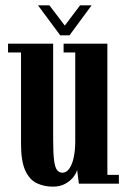

<svg xmlns="http://www.w3.org/2000/svg" viewBox="-20 -686 474 717"><path d="M177.5 11Q144.5 11 117.5 -1.8Q90.5 -14.5 74.5 -49Q58.5 -83.5 58.5 -149.5V-490H10V-523H178.5V-163Q178.5 -113.5 182 -87Q185.5 -60.5 193.2 -50.8Q201 -41 213.5 -41Q227.5 -41 238.2 -55.5Q249 -70 255 -96.8Q261 -123.5 261 -159V-490H217.5V-523H381V-33H424V0H274.5L268 -52Q265.5 -40 254.2 -25.2Q243 -10.5 223.8 0.2Q204.5 11 177.5 11ZM205 -554 122 -666H164.5L222 -590.5L279 -666H322L239.5 -554Z"/></svg>

Font: Imbue 24pt
Style: Bold
Weight: 700
Designer: Tyler Finck
Foundry: Etcetera Type Company
Version: Version 1.102